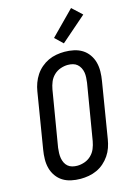

<svg xmlns="http://www.w3.org/2000/svg" viewBox="-144 -1055 788 1136"><g transform="rotate(-15 250.0 -487.5)"><path d="M204 8Q175 8 147 2Q119 -4 96.5 -18Q74 -32 58 -54.5Q42 -77 35 -103.5Q28 -130 28.5 -159Q29 -188 34 -217L90 -559Q94 -584 103 -608.5Q112 -633 126.5 -655Q141 -677 161.5 -694.5Q182 -712 205.5 -723Q229 -734 254.5 -738.5Q280 -743 305 -743Q334 -743 362 -737Q390 -731 412.5 -717Q435 -703 451 -680.5Q467 -658 474 -631.5Q481 -605 480.5 -576Q480 -547 475 -518L419 -176Q415 -151 406.5 -126.5Q398 -102 383 -80Q368 -58 348 -40.5Q328 -23 304 -12Q280 -1 254.5 3.5Q229 8 204 8ZM205 -72Q227 -72 250 -80Q273 -88 290.5 -105Q308 -122 317 -144Q326 -166 330 -189L387 -531Q389 -547 390 -563Q391 -579 388.5 -594Q386 -609 379 -622.5Q372 -636 361 -645.5Q350 -655 335 -659Q320 -663 304 -663Q282 -663 259 -655Q236 -647 218.5 -630Q201 -613 192 -591Q183 -569 179 -546L122 -204Q120 -188 119.5 -172Q119 -156 121.5 -141Q124 -126 130.5 -112.5Q137 -99 148 -89.5Q159 -80 174 -76Q189 -72 205 -72ZM315 -792 267 -838 410 -983 470 -927Z"/></g></svg>

Font: Iosevka Term Curly Md Obl
Style: Regular
Weight: 500
Italic angle: -9°
Designer: Belleve Invis
Foundry: Belleve Invis
Version: Version 32.3.0